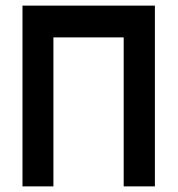

<svg xmlns="http://www.w3.org/2000/svg" viewBox="-20 -651 632 683"><path d="M60 12V-631H531V12H420V-518H170V12Z"/></svg>

Font: Pixelify Sans Medium
Style: Regular
Weight: 500
Designer: Stefie Justprince
Foundry: Typecalism Foundryline
Version: Version 1.000;February 13, 2025;FontCreator 15.0.0.3015 64-b